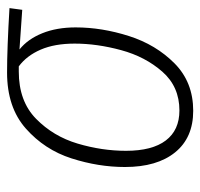

<svg xmlns="http://www.w3.org/2000/svg" viewBox="-32 -538 580 557"><g transform="rotate(-90 258.5 -259.0)"><path d="M53 -187Q53 -264 78 -342Q103 -420 164.5 -474.5Q226 -529 327 -529Q397 -529 514 -522L509 -485L394 -493Q424 -469 441 -427Q458 -385 458 -330Q458 -254 433 -175.5Q408 -97 353.5 -43Q299 11 216 11Q138 11 95.5 -41.5Q53 -94 53 -187ZM411 -333Q411 -391 393.5 -431.5Q376 -472 345 -495H330Q244 -495 193 -445Q142 -395 121 -324.5Q100 -254 100 -184Q100 -108 130 -68.5Q160 -29 217 -29Q286 -29 329.5 -78.5Q373 -128 392 -198Q411 -268 411 -333Z"/></g></svg>

Font: Fira Sans Condensed ExtraLight
Style: Italic
Weight: 275
Width: 3
Italic angle: -8°
Designer: Carrois Corporate & Edenspiekermann AG
Foundry: Carrois Corporate GbR & Edenspiekermann AG
Version: Version 4.203